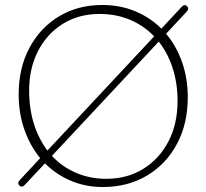

<svg xmlns="http://www.w3.org/2000/svg" viewBox="-20 -734 829 771"><path d="M58 11Q48 1 60 -11.5L141.5 -99Q101 -148 78 -213.2Q55 -278.5 55 -355Q55 -460.5 98 -541.5Q141 -622.5 216.8 -668.2Q292.5 -714 391 -714Q462 -714 522.5 -689Q583 -664 628 -619L709.5 -706.5Q721 -719 731 -709Q741 -699 729 -686.5L647 -598.5Q688 -550 711 -484.8Q734 -419.5 734 -343Q734 -237 690.5 -155.8Q647 -74.5 570 -28.8Q493 17 393 17Q323.5 17 264.2 -8.2Q205 -33.5 160.5 -78L79.5 8.5Q68 21 58 11ZM97 -370Q97 -297.5 116.2 -236.5Q135.5 -175.5 170.5 -129.5L599 -588Q558 -631 502.2 -654.5Q446.5 -678 380 -678Q296.5 -678 232.8 -638.5Q169 -599 133 -529.5Q97 -460 97 -370ZM693 -328Q693 -400 673.2 -460.8Q653.5 -521.5 617.5 -567L188.5 -108Q229 -64.5 284.8 -40.2Q340.5 -16 407 -16Q491 -16 555.5 -56Q620 -96 656.5 -166.2Q693 -236.5 693 -328Z"/></svg>

Font: Fraunces 9pt S100 Thin
Style: Regular
Weight: 100
Version: Version 1.000; ttfautohint (v1.8.3)